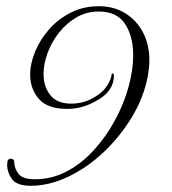

<svg xmlns="http://www.w3.org/2000/svg" viewBox="-20 -566 553 617"><path d="M79 31Q34 31 18.5 9.5Q3 -12 3 -37Q3 -48 6 -52Q9 -56 13 -56Q26 -56 26 -44Q26 -26 39 -8Q52 10 92 10Q147 10 195 -15.5Q243 -41 282 -84Q321 -127 349.5 -179.5Q378 -232 393 -286.5Q408 -341 408 -389Q408 -449 382 -489Q356 -529 297 -529Q258 -529 225.5 -510Q193 -491 169.5 -461Q146 -431 133 -396Q120 -361 120 -328Q120 -288 141.5 -260.5Q163 -233 209 -233Q250 -233 284 -254Q326 -278 338 -321Q338 -330 342 -330Q346 -330 346 -323Q346 -270 284 -239Q262 -227 240 -221.5Q218 -216 196 -216Q133 -216 105 -248Q77 -280 77 -326Q77 -362 93 -400.5Q109 -439 138 -472Q167 -505 207.5 -525.5Q248 -546 297 -546Q346 -546 382.5 -523.5Q419 -501 439.5 -462Q460 -423 460 -372Q460 -359 458.5 -347Q457 -335 455 -321Q442 -253 404 -190Q366 -127 313 -77Q260 -27 199 2Q138 31 79 31Z"/></svg>

Font: Petemoss
Style: Regular
Weight: 400
Designer: Robert E. Leuschke
Foundry: Robert E. Leuschke
Version: Version 1.010; ttfautohint (v1.8.3)